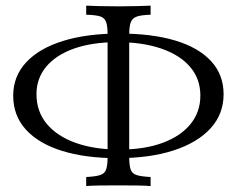

<svg xmlns="http://www.w3.org/2000/svg" viewBox="-20 -618 821 666"><path d="M387.1 -69.4Q275.8 -69.4 194.8 -94.8Q113.7 -120.2 69.8 -168.5Q25.8 -216.9 25.8 -286.3Q25.8 -353.2 70.6 -401.6Q115.3 -450 198 -475.8Q280.6 -501.6 394.4 -501.6Q507.3 -501.6 587.9 -477.4Q668.5 -453.2 712.1 -406Q755.6 -358.9 755.6 -291.1Q755.6 -222.6 710.5 -173Q665.3 -123.4 582.7 -96.4Q500 -69.4 387.1 -69.4ZM394.4 -99.2Q481.5 -99.2 544.4 -122.6Q607.3 -146 641.1 -187.9Q675 -229.8 675 -286.3Q675 -344.4 639.5 -385.9Q604 -427.4 539.1 -449.6Q474.2 -471.8 387.1 -471.8Q300 -471.8 237.1 -449.6Q174.2 -427.4 140.3 -386.7Q106.5 -346 106.5 -291.1Q106.5 -231.5 142.3 -188.3Q178.2 -145.2 243.1 -122.2Q308.1 -99.2 394.4 -99.2ZM279 27.4V-4Q310.5 -5.6 326.6 -10.5Q342.7 -15.3 348 -29.8Q353.2 -44.4 353.2 -73.4V-497.6Q353.2 -527.4 348 -541.9Q342.7 -556.5 327 -561.3Q311.3 -566.1 279 -566.9V-598.4Q296.8 -597.6 325.8 -596.8Q354.8 -596 391.1 -596Q425 -596 454.4 -596.8Q483.9 -597.6 502.4 -598.4V-566.9Q471.8 -566.1 455.6 -560.9Q439.5 -555.6 433.9 -541.5Q428.2 -527.4 428.2 -497.6V-73.4Q428.2 -43.5 433.5 -29.4Q438.7 -15.3 454.8 -10.5Q471 -5.6 502.4 -4V27.4Q483.9 25.8 454.4 25.4Q425 25 391.1 25Q354.8 25 325.8 25.4Q296.8 25.8 279 27.4Z"/></svg>

Font: Playfair 12pt Light
Style: Regular
Weight: 300
Designer: Claus Eggers Sørensen
Foundry: Claus Eggers Sørensen
Version: Version 2.000;gftools[0.9.28]